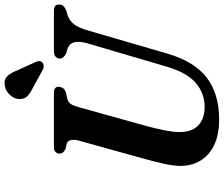

<svg xmlns="http://www.w3.org/2000/svg" viewBox="-88 -864 965 828"><g transform="rotate(-90 394.0 -450.5)"><path d="M521.5 -218 621 -557Q640.5 -627 597 -641.5L579.5 -646.5Q554.5 -658 555 -675Q555 -685.5 563 -692.8Q571 -700 586 -700H762.5Q788 -700 788 -678Q788 -665.5 781.2 -658.8Q774.5 -652 760.5 -646L741.5 -641Q717.5 -632.5 702.5 -612.8Q687.5 -593 676 -553L577 -213Q543 -95 473 -41.2Q403 12.5 293 12.5Q224.5 12.5 179.8 -10Q135 -32.5 113.2 -70.8Q91.5 -109 92 -156.5Q92.5 -187 102.5 -230.8Q112.5 -274.5 123 -311.5L201.5 -594Q206.5 -612 203.5 -626Q200.5 -640 189.5 -644.5L164.5 -650Q153.5 -656.5 149.2 -662Q145 -667.5 145 -677.5Q145.5 -686.5 152.5 -693.2Q159.5 -700 172 -700H407Q433.5 -700 433.5 -679Q433 -669.5 427.5 -661Q422 -652.5 408.5 -648L380 -642Q366 -638 358.8 -626.8Q351.5 -615.5 345.5 -593.5L267 -312Q252.5 -259 245.5 -223Q238.5 -187 238 -161Q237.5 -105.5 266.2 -77.8Q295 -50 346 -50Q405.5 -50 450.2 -88.5Q495 -127 521.5 -218ZM503.5 -859.5 541.5 -775.5Q544 -769 544 -762.2Q544 -755.5 538 -750Q532 -744.5 524.2 -744Q516.5 -743.5 510.5 -746L429 -790.5Q405 -802 392 -815.5Q379 -829 380.5 -851.5Q381 -870 396.8 -888.2Q412.5 -906.5 436 -911.5Q462.5 -917 477.8 -902Q493 -887 503.5 -859.5Z"/></g></svg>

Font: Fraunces 72pt Soft SemiBold
Style: Italic
Weight: 600
Italic angle: -16°
Version: Version 1.000;[b76b70a41]